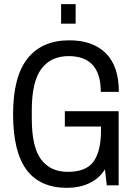

<svg xmlns="http://www.w3.org/2000/svg" viewBox="-20 -892 647 924"><path d="M274 -778V-872H344V-778ZM303 12Q172 12 107.5 -75Q43 -162 43 -343Q43 -523 112.5 -610.5Q182 -698 314 -698Q426 -698 489 -636Q552 -574 552 -450H465Q465 -622 310 -622Q225 -622 179 -560.5Q133 -499 133 -362V-321Q133 -185 177.5 -125Q222 -65 306 -65Q395 -65 430.5 -115Q466 -165 466 -264V-283H292V-357H551V0H494L485 -77Q457 -32 409 -10Q361 12 303 12Z"/></svg>

Font: Archivo Condensed
Style: Regular
Weight: 400
Width: 3
Designer: Hector Gatti
Foundry: Omnibus-Type
Version: Version 2.001; ttfautohint (v1.8.3)